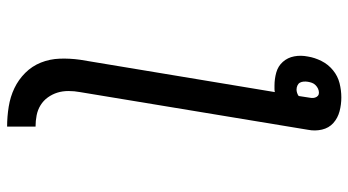

<svg xmlns="http://www.w3.org/2000/svg" viewBox="-240 -535 980 540"><g transform="rotate(90 250.0 -265.0)"><path d="M336 205Q308 205 280 200.5Q252 196 228 184.5Q204 173 185 154Q166 135 156 110Q146 85 145 57Q144 29 148 0L239 -548Q235 -547 230.5 -547Q226 -547 221 -547Q202 -547 184 -552Q166 -557 154 -570.5Q142 -584 138.5 -602.5Q135 -621 139 -641Q142 -660 151.5 -679Q161 -698 177.5 -711.5Q194 -725 214 -730Q234 -735 254 -735Q274 -735 293 -730Q312 -725 326 -712.5Q340 -700 344.5 -680.5Q349 -661 345 -641L239 0Q236 16 236 32.5Q236 49 240.5 63.5Q245 78 254 90.5Q263 103 276 111Q289 119 304.5 122Q320 125 336 125ZM232 -609Q236 -609 241 -610.5Q246 -612 250 -615L254 -641Q255 -646 255.5 -651Q256 -656 254.5 -661Q253 -666 249.5 -669Q246 -672 241 -672Q235 -672 229.5 -669.5Q224 -667 219.5 -662.5Q215 -658 213 -652.5Q211 -647 210 -641Q209 -635 209.5 -629Q210 -623 212.5 -618.5Q215 -614 220.5 -611.5Q226 -609 232 -609Z"/></g></svg>

Font: Iosevka SS04 Medium Oblique
Style: Regular
Weight: 500
Italic angle: -9°
Monospace: yes
Designer: Belleve Invis
Foundry: Belleve Invis
Version: Version 19.0.0; ttfautohint (v1.8.4)